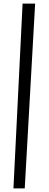

<svg xmlns="http://www.w3.org/2000/svg" viewBox="-20 -780 275 1071"><path d="M176 -760 118 271H55L106 -760Z"/></svg>

Font: Lora
Style: Italic
Weight: 400
Italic angle: -3°
Designer: Olga Karpushina, Alexei Vanyashin (Cyrillic)
Foundry: Cyreal
Version: Version 3.008